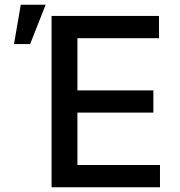

<svg xmlns="http://www.w3.org/2000/svg" viewBox="-20 -795 762 815"><path d="M659.1 0H198.9V-727.3H654.8V-632.8H308.6V-411.2H631V-317.1H308.6V-94.5H659.1ZM108 -608H39.4L68.2 -774.9H173.7Z"/></svg>

Font: Linik Sans Medium
Style: Regular
Weight: 500
Designer: Rasmus Andersson (font), Cristiano Sobral (main changes)
Foundry: rsms
Version: Version 3.018;June 1, 2022;FontCreator 14.0.0.2814 64-bit; t